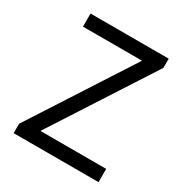

<svg xmlns="http://www.w3.org/2000/svg" viewBox="-170 -862 943 991"><g transform="rotate(30 301.5 -366.5)"><path d="M50 0H556V-79H164L551 -678V-733H85V-655H437L50 -56Z"/></g></svg>

Font: Noto Sans HK
Style: Regular
Weight: 400
Designer: Ryoko NISHIZUKA 西塚涼子 (kana, bopomofo & ideographs); Paul D. Hunt (Latin, Greek & Cyrillic); Sandoll Communications 산돌커뮤니
Foundry: Adobe
Version: Version 2.004;hotconv 1.0.118;makeotfexe 2.5.65603